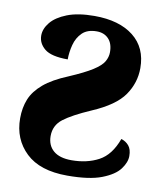

<svg xmlns="http://www.w3.org/2000/svg" viewBox="-82 -792 745 870"><g transform="rotate(10 290.0 -357.0)"><path d="M286 10Q160 10 95.5 -51.5Q31 -113 31 -209Q31 -258 47 -297.5Q63 -337 103 -371Q143 -405 214 -434Q284 -464 320 -487Q356 -510 368 -531Q380 -552 380 -574Q380 -614 359.5 -635.5Q339 -657 305 -657Q262 -657 238.5 -634Q215 -611 206 -576.5Q197 -542 197 -509Q121 -509 90.5 -534Q60 -559 60 -595Q60 -626 84 -655.5Q108 -685 157.5 -704.5Q207 -724 283 -724Q397 -724 462.5 -672.5Q528 -621 528 -527Q528 -459 488.5 -402Q449 -345 344 -300Q259 -263 220 -233Q181 -203 181 -154Q181 -111 209.5 -86.5Q238 -62 293 -62Q364 -62 417.5 -90.5Q471 -119 499 -196Q520 -190 534 -173.5Q548 -157 548 -126Q548 -97 524.5 -65.5Q501 -34 444 -12Q387 10 286 10Z"/></g></svg>

Font: Noto Serif SemiCondensed Black
Style: Regular
Weight: 900
Width: 4
Designer: Monotype Design Team
Foundry: Monotype Imaging Inc.
Version: Version 2.014; ttfautohint (v1.8.4.7-5d5b)